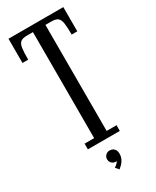

<svg xmlns="http://www.w3.org/2000/svg" viewBox="-221 -760 807 992"><g transform="rotate(-30 182.5 -264.0)"><path d="M88.5 0V-34H145.5V-666.5H109Q83.5 -666.5 71.5 -656.8Q59.5 -647 56.2 -623Q53 -599 53 -555.5H19V-700H346V-555.5H312.5Q312.5 -599 309 -623Q305.5 -647 293.8 -656.8Q282 -666.5 256 -666.5H220V-34H279V0ZM178.5 171.5 161.5 152Q166.5 149.5 176 141.2Q185.5 133 187 126Q186 127.5 181.5 127.5Q167.5 127.5 158 117.8Q148.5 108 148.5 94Q148.5 80 158.5 70.5Q168.5 61 182 61Q198.5 61 208.8 71.5Q219 82 219 100.5Q219 118.5 212.2 132.2Q205.5 146 195.8 155.8Q186 165.5 178.5 171.5Z"/></g></svg>

Font: Imbue Thin 10pt
Style: Regular
Weight: 400
Version: Version 1.102